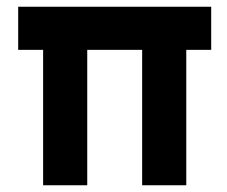

<svg xmlns="http://www.w3.org/2000/svg" viewBox="-20 -550 675 570"><path d="M108 0V-402H34V-530H607V-402H533V0H402V-402H239V0Z"/></svg>

Font: Mach SemiBold
Style: Regular
Weight: 600
Version: Version 1.002